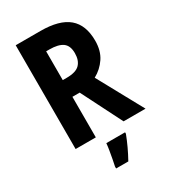

<svg xmlns="http://www.w3.org/2000/svg" viewBox="-224 -819 1007 1144"><g transform="rotate(-30 280.0 -246.5)"><path d="M246 -714Q376 -714 438 -661.5Q500 -609 500 -501Q500 -432 468.5 -385Q437 -338 387 -311L557 0H406L265 -279H215V0H76V-714ZM237 -592H215V-394H242Q306 -394 332 -421Q358 -448 358 -497Q358 -549 328 -570.5Q298 -592 237 -592ZM381 71Q353 145 311 221H227V208Q231 190 236 163.5Q241 137 245.5 110Q250 83 252 61H381Z"/></g></svg>

Font: Noto Sans Sinhala UI Condensed
Style: Bold
Weight: 700
Width: 3
Designer: Jelle Bosma - Monotype Design Team
Foundry: Monotype Imaging Inc.
Version: Version 2.006; ttfautohint (v1.8.4.7-5d5b)